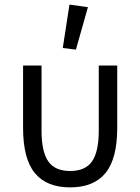

<svg xmlns="http://www.w3.org/2000/svg" viewBox="-20 -800 608 832"><path d="M160 -234Q160 -143 189 -101Q218 -59 284 -59Q350 -59 379 -101Q408 -143 408 -234V-516H488V-246Q488 -112 437 -50Q386 12 284 12Q182 12 131 -50Q80 -112 80 -246V-516H160ZM309 -585 252 -592 281 -780 361 -769Z"/></svg>

Font: IBM Plex Sans
Style: Regular
Weight: 400
Designer: Mike Abbink, Paul van der Laan, Pieter van Rosmalen
Foundry: Bold Monday
Version: Version 3.005